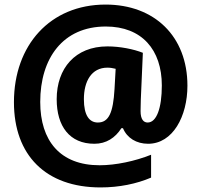

<svg xmlns="http://www.w3.org/2000/svg" viewBox="-20 -742 881 840"><path d="M800 -367C800 -583 656 -722 442 -722C199 -722 41 -544 41 -295C41 -63 180 78 420 78C502 78 578 62 641 35V-65C571 -37 486 -19 416 -19C243 -19 156 -126 156 -296C156 -487 255 -626 443 -626C601 -626 688 -524 688 -368C688 -269 665 -206 626 -206C608 -206 595 -220 595 -256C595 -272 596 -292 596 -305L605 -511C565 -527 505 -539 450 -539C309 -539 228 -443 228 -308C228 -189 285 -113 393 -113C445 -113 484 -139 511 -181H518C536 -138 577 -113 628 -113C736 -113 800 -233 800 -367ZM347 -308C347 -386 380 -446 450 -446C463 -446 473 -444 486 -441L481 -352C475 -249 456 -206 408 -206C371 -206 347 -237 347 -308Z"/></svg>

Font: Noto Sans Thai Looped SemiCondensed ExtraBold
Style: Regular
Weight: 800
Width: 4
Designer: Sasikarn Vongin, Ben Mitchell
Foundry: The Fontpad Ltd
Version: Version 1.001